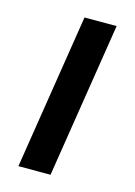

<svg xmlns="http://www.w3.org/2000/svg" viewBox="-84 -536 410 583"><g transform="rotate(15 121.5 -244.0)"><path d="M32 0 109 -488H210L133 0Z"/></g></svg>

Font: Nunito Sans SemiBold
Style: Italic
Weight: 600
Italic angle: -9°
Designer: Vernon Adams
Foundry: Vernon Adams
Version: Version 3.006; ttfautohint (v1.8.3)